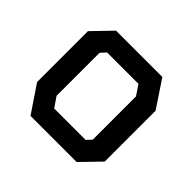

<svg xmlns="http://www.w3.org/2000/svg" viewBox="-133 -705 865 865"><g transform="rotate(45 300.0 -272.0)"><path d="M155 -544H450L536 -415V-91L448 0H154L67 -129V-453ZM173 -147 206 -99H406L428 -123V-398L396 -446H196L173 -421Z"/></g></svg>

Font: Kode Mono SemiBold
Style: Regular
Weight: 600
Monospace: yes
Designer: Isa Ozler
Foundry: Kadena LLC
Version: Version 1.206;gftools[0.9.28]